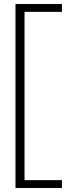

<svg xmlns="http://www.w3.org/2000/svg" viewBox="-20 -720 366 955"><path d="M57 215V-700H288V-661H102V176H288V215Z"/></svg>

Font: Red Hat Display VF
Style: Regular
Weight: 300
Designer: Pentagram, MCKL
Foundry: Pentagram, MCKL
Version: Version 1.023